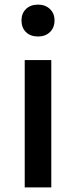

<svg xmlns="http://www.w3.org/2000/svg" viewBox="-20 -811 328 831"><path d="M87 0V-551H202V0ZM145 -653Q112 -653 92.5 -672Q73 -691 73 -723Q73 -753 92.5 -772Q112 -791 145 -791Q176 -791 196 -772Q216 -753 216 -723Q216 -691 196 -672Q176 -653 145 -653Z"/></svg>

Font: Noto Sans TC Thin Medium
Style: Regular
Weight: 500
Version: Version 2.004-H2;hotconv 1.0.118;makeotfexe 2.5.65603